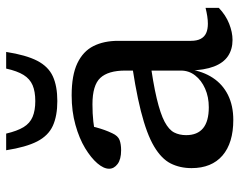

<svg xmlns="http://www.w3.org/2000/svg" viewBox="-97 -670 777 623"><g transform="rotate(-90 291.5 -358.5)"><path d="M438 -325 417 -261.5Q334 -250.5 283.8 -238.5Q233.5 -226.5 207.8 -212.8Q182 -199 173.2 -182Q164.5 -165 164.5 -143Q164.5 -106.5 187 -88Q209.5 -69.5 255 -69.5Q288.5 -69.5 315.5 -81.5Q342.5 -93.5 358.2 -113.8Q374 -134 374 -160V-340.5Q374 -396 350.2 -421.5Q326.5 -447 264.5 -447Q234 -447 208.8 -444.2Q183.5 -441.5 161.5 -436L198.5 -471.5Q194 -451 189.8 -435.5Q185.5 -420 181 -407.5Q176.5 -395 170.5 -382.5Q162 -364 148.5 -359Q135 -354 115.5 -354Q86 -354 70.8 -365.5Q55.5 -377 55.5 -393Q55.5 -410.5 73 -431Q90.5 -451.5 122.2 -470.8Q154 -490 197.8 -502.2Q241.5 -514.5 293.5 -514.5Q359 -514.5 397.8 -496Q436.5 -477.5 453.5 -443.8Q470.5 -410 470.5 -363.5V-127.5Q470.5 -108 477 -95.8Q483.5 -83.5 495.8 -78Q508 -72.5 526 -72.5Q537.5 -72.5 550.5 -74.5Q563.5 -76.5 577.5 -80V-37Q554 -14.5 526.2 -3.5Q498.5 7.5 473.5 7.5Q443 7.5 421 -7.2Q399 -22 387.2 -52.8Q375.5 -83.5 374 -131.5L378 -132Q371.5 -88.5 350.5 -56.5Q329.5 -24.5 294.8 -7.2Q260 10 214 10Q139 10 98.2 -25.2Q57.5 -60.5 57.5 -125.5Q57.5 -163 72.5 -193Q87.5 -223 127.8 -247Q168 -271 243 -290Q318 -309 438 -325ZM275 -632.5Q306 -632.5 326.5 -641.2Q347 -650 359.8 -670.5Q372.5 -691 380.5 -727H434.5Q424.5 -662.5 405.8 -626.2Q387 -590 355.2 -575.5Q323.5 -561 275 -561Q227 -561 195 -575.5Q163 -590 144.2 -626.2Q125.5 -662.5 115.5 -727H169.5Q178 -691 190.5 -670.5Q203 -650 223.8 -641.2Q244.5 -632.5 275 -632.5Z"/></g></svg>

Font: Newsreader 7pt
Style: Regular
Weight: 400
Designer: Hugues Gentile
Foundry: Production Type
Version: Version 1.003